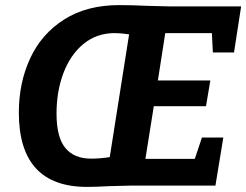

<svg xmlns="http://www.w3.org/2000/svg" viewBox="-20 -729 967 754"><path d="M812 -599H629L600 -413H806L789 -312H584L551 -105H745L773 -189H857L826 0H489L409 2Q358 5 322 5Q54 5 54 -287Q54 -404 98.5 -500Q143 -596 232 -652.5Q321 -709 448 -709Q496 -709 561 -706L641 -704H927L899 -523H816ZM338 -106Q372 -106 411 -112L487 -594Q455 -599 430 -599Q360 -599 308.5 -557Q257 -515 229.5 -443Q202 -371 202 -283Q202 -190 236.5 -148Q271 -106 338 -106Z"/></svg>

Font: Bitter Pro
Style: Bold Italic
Weight: 700
Italic angle: -9°
Designer: Sol Matas, and Bitter project Authors
Foundry: Sol Matas
Version: Version 1.010